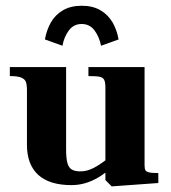

<svg xmlns="http://www.w3.org/2000/svg" viewBox="-20 -652 609 684"><path d="M76 -136V-331Q76 -350 72.2 -360.2Q68.5 -370.5 55.2 -375.8Q42 -381 15 -381V-413H215.5V-120.5Q215.5 -88.5 220 -71.8Q224.5 -55 235.5 -48.2Q246.5 -41.5 267 -41.5Q290 -41.5 314.2 -54Q338.5 -66.5 373 -94.5L377 -55Q353.5 -33.5 330 -19.8Q306.5 -6 282.8 0.8Q259 7.5 235 7.5Q156 7.5 116 -29.2Q76 -66 76 -136ZM355.5 -10.5V-339.5Q355.5 -359 351.2 -367.5Q347 -376 335 -378.5Q323 -381 295 -381V-413H495V-64Q495 -51.5 497.8 -46Q500.5 -40.5 510.8 -38Q521 -35.5 544 -35.5V0L378 12ZM271 -566.5Q242 -566.5 225 -543.2Q208 -520 202.5 -489L140 -511.5Q146 -545 161.2 -572Q176.5 -599 204 -615.2Q231.5 -631.5 271 -631.5Q311 -631.5 338.2 -615.2Q365.5 -599 381 -572.2Q396.5 -545.5 402.5 -511.5L340 -489Q334 -520 317 -543.2Q300 -566.5 271 -566.5Z"/></svg>

Font: Didactic
Style: Regular
Weight: 400
Designer: Tyler Finck
Foundry: Etcetera Type Co
Version: Version 3.007;FEAKit 1.0